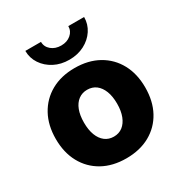

<svg xmlns="http://www.w3.org/2000/svg" viewBox="-176 -875 957 1013"><g transform="rotate(-30 302.0 -368.0)"><path d="M302.2 11.2Q219.7 11.2 158.4 -22.9Q97.2 -57.1 63.5 -118.9Q29.8 -180.7 29.8 -263.7Q29.8 -346.2 63.5 -408Q97.2 -469.7 158.4 -504.2Q219.7 -538.6 302.2 -538.6Q385.3 -538.6 446.5 -504.2Q507.8 -469.7 541.3 -408Q574.7 -346.2 574.7 -263.7Q574.7 -180.7 541.3 -118.9Q507.8 -57.1 446.5 -22.9Q385.3 11.2 302.2 11.2ZM302.2 -121.1Q333.5 -121.1 356 -138.4Q378.4 -155.8 390.9 -187.7Q403.3 -219.7 403.3 -263.7Q403.3 -308.6 390.9 -340.3Q378.4 -372.1 356 -389.2Q333.5 -406.2 302.2 -406.2Q272 -406.2 249 -389.2Q226.1 -372.1 213.9 -340.3Q201.7 -308.6 201.7 -263.7Q201.7 -219.7 213.9 -187.7Q226.1 -155.8 248.8 -138.4Q271.5 -121.1 302.2 -121.1ZM302.2 -589.8Q251 -589.8 210.7 -610.8Q170.4 -631.8 146.7 -667.5Q123 -703.1 123 -746.6H218.3Q218.3 -716.3 242.2 -696.3Q266.1 -676.3 302.2 -676.3Q337.9 -676.3 361.3 -696.3Q384.8 -716.3 384.8 -746.6H481Q481 -703.1 457.5 -667.5Q434.1 -631.8 393.6 -610.8Q353 -589.8 302.2 -589.8Z"/></g></svg>

Font: Inter 24pt ExtraBold
Style: Regular
Weight: 800
Designer: Rasmus Andersson
Foundry: rsms
Version: Version 4.001;git-66647c0bb